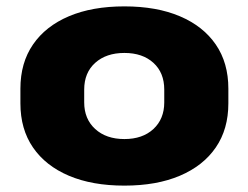

<svg xmlns="http://www.w3.org/2000/svg" viewBox="-20 -571 779 602"><path d="M370 11Q269 11 196 -20Q123 -51 83.5 -108.5Q44 -166 44 -247V-293Q44 -374 83.5 -431.5Q123 -489 196 -520Q269 -551 370 -551Q471 -551 544 -520Q617 -489 656.5 -431.5Q696 -374 696 -293V-247Q696 -166 656.5 -108.5Q617 -51 544 -20Q471 11 370 11ZM370 -135Q427 -135 461 -166.5Q495 -198 495 -250V-290Q495 -343 461 -374Q427 -405 370 -405Q313 -405 278.5 -374Q244 -343 244 -290V-250Q244 -198 278.5 -166.5Q313 -135 370 -135Z"/></svg>

Font: Pathway Extreme 28pt ExtraBold
Style: Regular
Weight: 800
Designer: Eduardo Rodriguez Tunni
Foundry: Eduardo Rodriguez Tunni
Version: Version 1.001;gftools[0.9.26]